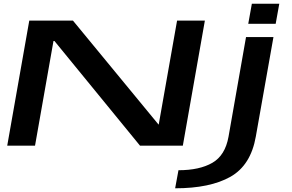

<svg xmlns="http://www.w3.org/2000/svg" viewBox="-20 -786 1574 1036"><path d="M19 0H169L269.5 -570L735.5 0H966.5L1085.5 -675H935.5L836.5 -114.5H835L373.5 -675H138ZM925 230Q1113.5 230 1223.5 167.8Q1333.5 105.5 1360.5 -50L1455.5 -586H1307.5L1213 -48Q1195 52.5 1125.8 92.5Q1056.5 132.5 943 132.5ZM1339 -766 1319.5 -657.5H1467.5L1487 -766Z"/></svg>

Font: Anybody ExtraExpanded Medium
Style: Italic
Weight: 500
Width: 8
Italic angle: -10°
Version: Version 1.113;gftools[0.9.25]